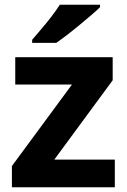

<svg xmlns="http://www.w3.org/2000/svg" viewBox="-20 -786 533 806"><path d="M462 0H30V-89L282 -431H44V-546H453V-449L208 -116H462ZM400 -766V-756Q386 -742 362.5 -722Q339 -702 312.5 -680Q286 -658 260.5 -638.5Q235 -619 216 -606H115V-619Q131 -638 153 -663.5Q175 -689 196 -716.5Q217 -744 231 -766Z"/></svg>

Font: Noto Sans Cherokee
Style: Bold
Weight: 700
Designer: Monotype Design Team
Foundry: Monotype Imaging Inc.
Version: Version 2.001; ttfautohint (v1.8.4.7-5d5b)